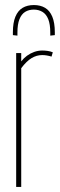

<svg xmlns="http://www.w3.org/2000/svg" viewBox="-20 -740 237 760"><path d="M64 -530V-497Q74 -510 87 -519.5Q100 -529 115.5 -534.5Q131 -540 147 -540Q158 -540 168.5 -538.5Q179 -537 189 -533L184 -516Q174 -519 165 -520.5Q156 -522 147 -522Q125 -522 105 -510Q85 -498 64 -470V0H44V-530ZM114 -720Q140 -720 158.5 -709Q177 -698 187 -674Q197 -650 197 -612Q197 -609 197 -606.5Q197 -604 197 -601L179 -599Q179 -602 179 -605.5Q179 -609 179 -611Q179 -644 171 -664Q163 -684 148 -693Q133 -702 114 -702Q94 -702 79.5 -693Q65 -684 57 -664Q49 -644 49 -611Q49 -609 49 -605.5Q49 -602 49 -599L31 -601Q31 -604 31 -606.5Q31 -609 31 -612Q31 -650 41 -674Q51 -698 69.5 -709Q88 -720 114 -720Z"/></svg>

Font: Georama ExtraCondensed Thin
Style: Regular
Weight: 100
Width: 2
Designer: Jean-Baptiste Levee
Foundry: Production Type
Version: Version 1.001